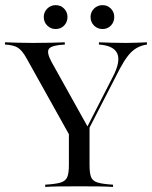

<svg xmlns="http://www.w3.org/2000/svg" viewBox="-43 -738 600 758"><path d="M255.6 -160.5 62.1 -507.3Q44.4 -539.5 27 -550Q9.7 -560.5 -23.4 -562.1V-571Q-0.8 -570.2 28.2 -569.4Q57.3 -568.5 87.9 -568.5Q129.8 -568.5 161.3 -569.4Q192.7 -570.2 212.9 -571V-562.1Q162.1 -559.7 150.8 -546Q139.5 -532.3 160.5 -493.5L306.5 -231.5L292.7 -220.2L401.6 -433.1Q433.9 -494.4 420.2 -526.2Q406.5 -558.1 347.6 -562.1V-571Q367.7 -570.2 394.8 -569.4Q421.8 -568.5 454 -568.5Q476.6 -568.5 496.4 -569.4Q516.1 -570.2 537.1 -571V-562.1Q514.5 -558.9 496.4 -548.4Q478.2 -537.9 462.9 -518.5Q447.6 -499.2 430.6 -467.7L272.6 -160.5ZM135.5 0V-8.9Q176.6 -11.3 196.4 -17.3Q216.1 -23.4 222.6 -39.1Q229 -54.8 229 -86.3V-250.8L278.2 -186.3L310.5 -241.9V-86.3Q310.5 -54.8 316.5 -39.1Q322.6 -23.4 342.7 -17.3Q362.9 -11.3 403.2 -8.9V0Q382.3 -1.6 346.8 -2Q311.3 -2.4 270.2 -2.4Q226.6 -2.4 191.5 -2Q156.5 -1.6 135.5 0ZM362.1 -623.4Q341.9 -623.4 328.2 -637.1Q314.5 -650.8 314.5 -671Q314.5 -690.3 328.2 -704Q341.9 -717.7 362.1 -717.7Q381.5 -717.7 394.8 -704Q408.1 -690.3 408.1 -671Q408.1 -650.8 394.8 -637.1Q381.5 -623.4 362.1 -623.4ZM176.6 -623.4Q157.3 -623.4 143.5 -637.1Q129.8 -650.8 129.8 -671Q129.8 -690.3 143.5 -704Q157.3 -717.7 176.6 -717.7Q196.8 -717.7 210.1 -704Q223.4 -690.3 223.4 -671Q223.4 -650.8 210.1 -637.1Q196.8 -623.4 176.6 -623.4Z"/></svg>

Font: Playfair 144pt
Style: Regular
Weight: 400
Designer: Claus Eggers Sørensen
Foundry: Claus Eggers Sørensen
Version: Version 2.001;gftools[0.9.30]